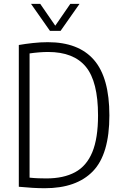

<svg xmlns="http://www.w3.org/2000/svg" viewBox="-20 -965 630 990"><path d="M211 5.5Q153 5.5 77 -2V-733Q111.5 -739 150 -743.2Q188.5 -747.5 226.5 -747.5Q385 -747.5 464.5 -656Q544 -564.5 544 -370Q544 -170 459.2 -82.2Q374.5 5.5 211 5.5ZM219 -45Q308 -45 367.2 -77Q426.5 -109 456 -180.5Q485.5 -252 485.5 -370Q485.5 -544 422.8 -620.5Q360 -697 228 -697Q206 -697 181.2 -695Q156.5 -693 132.5 -689.5V-49Q156.5 -46.5 177.2 -45.8Q198 -45 219 -45ZM237.5 -806 140 -945H187.5L265 -832.5L342.5 -945H390L292.5 -806Z"/></svg>

Font: Encode Sans Condensed Light
Style: Regular
Weight: 300
Width: 3
Designer: Multiple Designers
Foundry: Impallari Type
Version: Version 3.000; ttfautohint (v1.8.3) -l 8 -r 50 -G 200 -x 14 